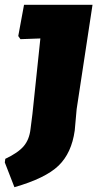

<svg xmlns="http://www.w3.org/2000/svg" viewBox="-27 -667 405 799"><path d="M358 -647 292 -213 284 -124Q271 -30 216.5 22.5Q162 75 33 112L-7 9L-5 -6Q48 -31 71.5 -58.5Q95 -86 100 -130L108 -193L141 -507L58 -504L49 -517L73 -647Z"/></svg>

Font: Alegreya Sans Black
Style: Italic
Weight: 900
Italic angle: -7°
Designer: Juan Pablo del Peral
Foundry: Huerta Tipografica
Version: Version 2.007